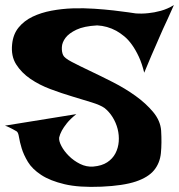

<svg xmlns="http://www.w3.org/2000/svg" viewBox="-60 -735 713 765"><path d="M632.8 -714.8Q619.1 -683.6 608.4 -660.2Q597.7 -636.7 589.8 -620.1Q581.1 -601.6 575.2 -586.9Q570.3 -576.2 562.5 -557.6Q554.7 -541 543.5 -514.2Q532.2 -487.3 514.6 -445.3Q505.9 -481.4 493.2 -508.8Q480.5 -536.1 465.8 -556.6Q451.2 -577.1 435.1 -590.3Q418.9 -603.5 403.3 -612.3Q367.2 -631.8 327.1 -633.8Q274.4 -630.9 244.6 -616.7Q214.8 -602.5 201.2 -584.5Q187.5 -566.4 186.5 -547.4Q185.5 -528.3 191.4 -515.6Q196.3 -503.9 226.1 -488.3Q255.9 -472.7 298.3 -452.6Q340.8 -432.6 389.6 -407.7Q438.5 -382.8 480 -353Q521.5 -323.2 550.3 -288.6Q579.1 -253.9 582 -214.8Q585 -165 581.1 -125Q577.1 -85 553.7 -56.6Q530.3 -28.3 481 -11.7Q431.6 4.9 344.7 8.8Q254.9 12.7 197.3 -1Q139.6 -14.6 104 -38.1Q68.4 -61.5 51.3 -89.8Q34.2 -118.2 26.4 -144Q18.6 -169.9 15.6 -189Q12.7 -208 5.9 -211.9Q-2 -216.8 -9.8 -220.7Q-16.6 -224.6 -24.4 -228Q-32.2 -231.4 -40 -234.4L244.1 -280.3Q219.7 -260.7 206.5 -244.1Q193.4 -227.5 186.5 -214.8Q178.7 -200.2 175.8 -187.5Q173.8 -173.8 184.6 -153.3Q195.3 -132.8 214.4 -113.8Q233.4 -94.7 258.8 -82Q284.2 -69.3 311.5 -71.3Q345.7 -74.2 367.2 -88.4Q388.7 -102.5 399.9 -124Q411.1 -145.5 413.1 -170.9Q415 -196.3 408.7 -221.2Q402.3 -246.1 388.7 -268.1Q375 -290 356.4 -304.7Q339.8 -316.4 305.2 -327.1Q270.5 -337.9 228 -350.6Q185.5 -363.3 141.1 -379.9Q96.7 -396.5 61 -420.9Q25.4 -445.3 4.4 -478.5Q-16.6 -511.7 -11.7 -558.6Q-7.8 -598.6 14.2 -625.5Q36.1 -652.3 69.8 -668.5Q103.5 -684.6 145 -692.4Q186.5 -700.2 230 -701.7Q273.4 -703.1 315.9 -700.2Q358.4 -697.3 392.6 -693.4Q426.8 -689.5 450.7 -686Q474.6 -682.6 480.5 -681.6Q505.9 -679.7 531.2 -682.6Q553.7 -684.6 580.6 -691.9Q607.4 -699.2 632.8 -714.8Z"/></svg>

Font: Irish Growler
Style: Regular
Weight: 400
Designer: Squid
Foundry: Font Diner, Inc DBA Sideshow
Version: Version 1.000